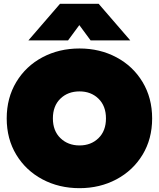

<svg xmlns="http://www.w3.org/2000/svg" viewBox="-20 -967 829 1002"><path d="M293 -947H495L660 -756H453L394 -836L335 -756H128ZM15 -349Q15 -456 65 -539Q115 -622 201.5 -668Q288 -714 395 -714Q501 -714 587.5 -668Q674 -622 724 -539Q774 -456 774 -349Q774 -242 724 -159.5Q674 -77 587.5 -31Q501 15 395 15Q288 15 201.5 -31Q115 -77 65 -159.5Q15 -242 15 -349ZM533 -349Q533 -414 494 -452Q455 -490 395 -490Q334 -490 295 -452Q256 -414 256 -349Q256 -284 295.5 -246Q335 -208 395 -208Q455 -208 494 -246Q533 -284 533 -349Z"/></svg>

Font: Prompt Black
Style: Regular
Weight: 900
Designer: Katatrad Team
Foundry: CadsonDemak
Version: Version 1.000